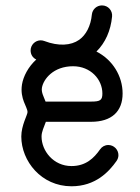

<svg xmlns="http://www.w3.org/2000/svg" viewBox="-20 -668 508 695"><path d="M342.3 -127.4C319.8 -95.2 290.5 -66.9 238.8 -66.9C173.3 -66.9 130.4 -122.1 130.4 -173.8C130.4 -191.4 139.2 -208 146 -227.1H309.6C384.3 -227.1 423.8 -264.6 423.8 -329.6C423.8 -392.6 387.7 -451.7 329.1 -481.4C361.3 -513.2 380.9 -557.1 385.7 -608.4C387.7 -628.9 372.1 -648.4 349.1 -648.4C330.1 -648.4 314.5 -634.3 312.5 -615.2C308.6 -574.2 291.5 -541.5 266.6 -523.9C236.8 -502.9 191.9 -500 140.6 -519.5C136.7 -521 131.8 -522 127.4 -522C107.4 -522 90.8 -505.4 90.8 -485.4C90.8 -470.7 98.6 -458.5 111.3 -452.6C82 -425.8 64.5 -391.6 59.6 -362.3C51.3 -309.6 79.6 -281.2 79.6 -262.2C79.6 -252 57.1 -214.4 57.1 -173.8C57.1 -85 129.4 6.3 238.8 6.3C325.7 6.3 374.5 -46.4 401.9 -85.4C406.2 -91.8 408.7 -98.6 408.7 -106.4C408.7 -126.5 392.1 -143.1 372.1 -143.1C359.9 -143.1 349.1 -137.2 342.3 -127.4ZM131.8 -350.6C137.2 -381.3 172.9 -428.2 244.6 -428.2C307.6 -428.2 350.6 -380.9 350.6 -329.6C350.6 -305.2 342.8 -300.3 309.6 -300.3H145C138.2 -318.4 128.9 -333.5 131.8 -350.6Z"/></svg>

Font: Velvelyne
Style: Regular
Weight: 400
Designer: Manon Van der Borght et Mariel Nils
Foundry: Velvetyne
Version: Version 1.070;Glyphs 3.3.1 (3343)